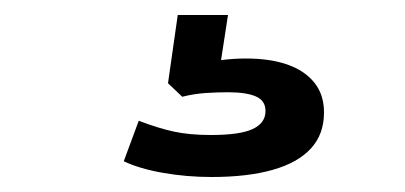

<svg xmlns="http://www.w3.org/2000/svg" viewBox="-20 -40 540 256"><path d="M262 196Q229 196 197.5 190.5Q166 185 145 175L165 121Q191 131 212 135.5Q233 140 261 140Q300 140 317 132Q334 124 334 108Q334 94 321 88.5Q308 83 284 83Q270 83 254.5 84Q239 85 223 89L204 71L217 -20H284L272 58L241 47Q260 42 276 40Q292 38 308 38Q340 38 363 46Q386 54 399 70Q412 86 412 110Q412 139 394.5 158Q377 177 343.5 186.5Q310 196 262 196Z"/></svg>

Font: Nunito Sans 10pt Expanded SemiBold
Style: Regular
Weight: 600
Width: 7
Designer: Vernon Adams
Foundry: Vernon Adams
Version: Version 3.101;gftools[0.9.27]